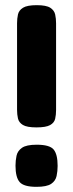

<svg xmlns="http://www.w3.org/2000/svg" viewBox="-20 -713 282 743"><path d="M121 -220Q84 -220 68.5 -229.5Q53 -239 49.5 -254.5Q46 -270 46 -288V-623Q46 -641 49.5 -657Q53 -673 69 -683Q85 -693 122 -693Q159 -693 174.5 -683Q190 -673 193.5 -657Q197 -641 197 -623V-287Q197 -269 193.5 -253.5Q190 -238 174 -229Q158 -220 121 -220ZM121 10Q72 10 56 -8.5Q40 -27 40 -72Q40 -92 44 -110.5Q48 -129 65 -141Q82 -153 122 -153Q172 -153 187.5 -134.5Q203 -116 203 -71Q203 -51 199 -32Q195 -13 178 -1.5Q161 10 121 10Z"/></svg>

Font: Fredoka SemiBold
Style: Regular
Weight: 600
Designer: Ben Nathan
Foundry: Milena B. Brandão, Ben Nathan
Version: Version 2.001